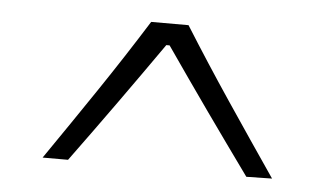

<svg xmlns="http://www.w3.org/2000/svg" viewBox="-34 -752 680 400"><g transform="rotate(5 306.0 -552.0)"><path d="M493.2 -399.4 546.9 -400.4Q495.1 -476.1 444.1 -552Q393.1 -627.9 345.7 -703.6H267.6Q220.2 -627.9 169.7 -553Q119.1 -478 66.9 -402.3H120.1Q167 -466.3 212.9 -530.5Q258.8 -594.7 303.2 -658.2H310.1Q355 -593.3 400.6 -528.8Q446.3 -464.4 493.2 -399.4Z"/></g></svg>

Font: Pinar VF
Style: Regular
Weight: 300
Designer: Amin Abedi
Version: Version 2.000